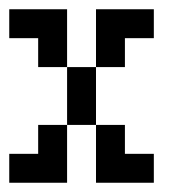

<svg xmlns="http://www.w3.org/2000/svg" viewBox="-20 -395 415 415"><path d="M0 -312.5V-375H62.5V-312.5ZM62.5 -312.5V-375H125V-312.5ZM62.5 -250V-312.5H125V-250ZM187.5 -312.5V-375H250V-312.5ZM187.5 -250V-312.5H250V-250ZM250 -312.5V-375H312.5V-312.5ZM125 -187.5V-250H187.5V-187.5ZM125 -125V-187.5H187.5V-125ZM62.5 -62.5V-125H125V-62.5ZM62.5 0V-62.5H125V0ZM0 0V-62.5H62.5V0ZM187.5 -62.5V-125H250V-62.5ZM187.5 0V-62.5H250V0ZM250 0V-62.5H312.5V0Z"/></svg>

Font: AprilSans
Style: Regular
Weight: 400
Designer: typesprite
Version: Version 1.001;PS 001.001;hotconv 1.0.88;makeotf.lib2.5.64775